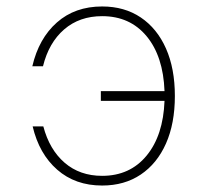

<svg xmlns="http://www.w3.org/2000/svg" viewBox="-20 -562 640 594"><path d="M296 12Q213 12 157 -37Q101 -86 81 -171H114Q133 -99 180 -58.5Q227 -18 296 -18Q382 -18 433.5 -80.5Q485 -143 489 -250H292V-280H489Q485 -388 433.5 -450Q382 -512 296 -512Q226 -512 178.5 -471Q131 -430 113 -357H80Q100 -443 156 -492.5Q212 -542 296 -542Q365 -542 415.5 -508Q466 -474 493.5 -412Q521 -350 521 -265Q521 -180 493.5 -118Q466 -56 415.5 -22Q365 12 296 12Z"/></svg>

Font: Geist Mono Thin
Style: Regular
Weight: 100
Monospace: yes
Designer: Basement.studio, Andrés Briganti, Mateo Zaragoza
Foundry: Basement.studio, Vercel, Andrés Briganti, Guido Ferreyra, Mateo Zaragoza
Version: Version 1.500; ttfautohint (v1.8.4.7-5d5b)